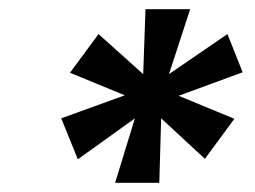

<svg xmlns="http://www.w3.org/2000/svg" viewBox="-20 -757 553 417"><path d="M230 -360 273 -500 149 -411 113 -500 251 -550 132 -599 194 -683 291 -596 296 -737H393L347 -596L474 -683L507 -600L368 -549L489 -499L425 -412L330 -500L326 -360Z"/></svg>

Font: DM Sans 16pt
Style: Bold Italic
Weight: 700
Italic angle: -10°
Version: Version 4.004;gftools[0.9.30]